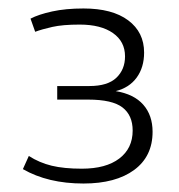

<svg xmlns="http://www.w3.org/2000/svg" viewBox="-20 -794 423 453"><path d="M34 -395 48 -426Q73 -410 102 -403Q131 -396 173 -396Q230 -396 261.5 -420Q293 -444 293 -486Q293 -522 269 -540.5Q245 -559 188 -559H115V-591H191Q234 -591 254.5 -610.5Q275 -630 275 -661Q275 -696 246.5 -716Q218 -736 168 -736Q128 -736 103.5 -730.5Q79 -725 63 -719L52 -750Q71 -760 103 -767Q135 -774 177 -774Q245 -774 282.5 -746Q320 -718 320 -670Q320 -635 302.5 -611Q285 -587 253 -579Q296 -572 318 -547Q340 -522 340 -483Q340 -425 296.5 -393Q253 -361 177 -361Q93 -361 34 -395Z"/></svg>

Font: Georama Light
Style: Regular
Weight: 300
Designer: Jean-Baptiste Levee
Foundry: Production Type
Version: Version 1.000